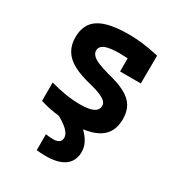

<svg xmlns="http://www.w3.org/2000/svg" viewBox="-177 -645 905 977"><g transform="rotate(30 275.0 -156.0)"><path d="M256 10Q208 10 165.5 3.5Q123 -3 81 -16V-124Q127 -111 171 -104Q215 -97 256 -97Q310 -97 334.5 -109.5Q359 -122 359 -147Q359 -161 348.5 -171.5Q338 -182 315.5 -192Q293 -202 257 -211Q188 -227 146.5 -249.5Q105 -272 85.5 -304.5Q66 -337 66 -382Q66 -459 120.5 -494.5Q175 -530 295 -530Q338 -530 378 -525Q418 -520 473 -508L472 -344H350V-484L403 -416Q370 -420 346.5 -421.5Q323 -423 303 -423Q244 -423 217.5 -411.5Q191 -400 191 -375Q191 -361 202.5 -348.5Q214 -336 238.5 -325.5Q263 -315 303 -304Q370 -288 409.5 -266.5Q449 -245 466.5 -214.5Q484 -184 484 -141Q484 -63 429 -26.5Q374 10 256 10ZM238 218Q223 218 209.5 217Q196 216 183 215V121Q194 123 206 124Q218 125 229 125Q243 125 253 121Q263 117 268 109.5Q273 102 273 90Q273 69 249 46Q225 23 179 0L292 -30Q339 4 362.5 38Q386 72 386 109Q386 144 369 168.5Q352 193 319 205.5Q286 218 238 218Z"/></g></svg>

Font: M PLUS Code Latin SemiExpanded SemiBold
Style: Regular
Weight: 600
Width: 6
Designer: Coji Morishita
Foundry: UNDERFOREST DESIGN
Version: Version 1.002; ttfautohint (v1.8.3)